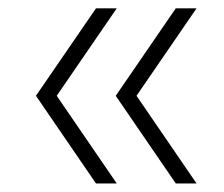

<svg xmlns="http://www.w3.org/2000/svg" viewBox="-20 -511 540 462"><path d="M211 -69.5 66.5 -280.5 211 -491H261L116.5 -280.5L261 -69.5ZM403 -69.5 258.5 -280.5 403 -491H453L308.5 -280.5L453 -69.5Z"/></svg>

Font: Encode Sans SmExp XLt
Style: Regular
Weight: 200
Width: 6
Designer: Multiple Designers
Foundry: Impallari Type
Version: Version 3.002; ttfautohint (v1.8.3) -l 8 -r 50 -G 200 -x 14 